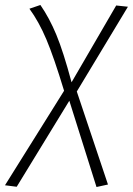

<svg xmlns="http://www.w3.org/2000/svg" viewBox="-85 -549 533 770"><path d="M223 -182 348 191 302 201 193 -145 -18 200 -65 194 172 -185Q131 -320 101 -391Q71 -462 33 -514L77 -529Q113 -477 141 -409.5Q169 -342 202 -219L381 -527L428 -522Z"/></svg>

Font: Fira Sans ExtraLight
Style: Italic
Weight: 275
Italic angle: -8°
Designer: Carrois Corporate & Edenspiekermann AG
Foundry: Carrois Corporate GbR & Edenspiekermann AG
Version: Version 4.203